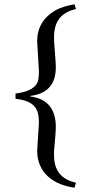

<svg xmlns="http://www.w3.org/2000/svg" viewBox="-20 -673 419 900"><path d="M336.1 -630.6Q233.3 -608.3 233.3 -500Q233.3 -480.6 234.7 -462.5L237.5 -426.4Q241.7 -373.6 241.7 -358.3Q241.7 -237.5 122.2 -223.6V-220.8Q241.7 -205.6 241.7 -76.4Q241.7 -63.9 240.3 -47.2L234.7 20.8Q231.9 37.5 233.3 55.6Q233.3 161.1 336.1 183.3L329.2 206.9Q234.7 193.1 188.9 137.5Q154.2 93.1 154.2 33.3L162.5 -97.2Q162.5 -148.6 144.4 -170.8Q120.8 -202.8 52.8 -209.7V-234.7Q148.6 -245.8 159.7 -300Q162.5 -316.7 162.5 -337.5L154.2 -479.2Q154.2 -576.4 243.1 -626.4Q277.8 -644.4 329.2 -652.8Z"/></svg>

Font: Sree Krushnadevaraya
Style: Regular
Weight: 400
Designer: Purushoth Kumar Guthula
Foundry: Andhrapradesh Society for Knowledge Networks
Version: Version 1.0.5; ttfautohint (v1.2.42-39fb)